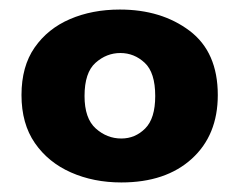

<svg xmlns="http://www.w3.org/2000/svg" viewBox="-20 -729 501 402"><path d="M234 -347Q176 -347 128.5 -368Q81 -389 53 -429.5Q25 -470 25 -530Q25 -590 52.5 -629.5Q80 -669 126.5 -689Q173 -709 231 -709Q318 -709 377 -664.5Q436 -620 436 -530Q436 -446 381.5 -396.5Q327 -347 234 -347ZM234 -439Q263 -439 284 -460Q305 -481 305 -528Q305 -577 283 -597.5Q261 -618 232 -618Q203 -618 180 -597.5Q157 -577 157 -528Q157 -481 180.5 -460Q204 -439 234 -439Z"/></svg>

Font: Ulagadi Sans
Style: Bold
Weight: 700
Designer: Ninad Kale (Devanagari), Jonny Pinhorn (Latin)
Foundry: Indian Type Foundry
Version: Version 3.01;March 29, 2020;FontCreator 12.0.0.2522 64-bit; 